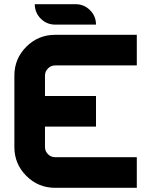

<svg xmlns="http://www.w3.org/2000/svg" viewBox="-20 -899 724 919"><path d="M634.8 -732.4V-585.9H244.1Q224.1 -585.9 209.7 -571.5Q195.3 -557.1 195.3 -537.1V-439.5H439.5V-293H195.3V-195.3Q195.3 -175.3 209.7 -160.9Q224.1 -146.5 244.1 -146.5H634.8V0H244.1Q163.1 0 106 -57.1Q48.8 -114.3 48.8 -195.3V-537.1Q48.8 -618.2 106 -675.3Q163.1 -732.4 244.1 -732.4ZM244.1 -781.2Q203.6 -781.2 175 -809.8Q146.5 -838.4 146.5 -878.9H341.8Q382.3 -878.9 410.9 -850.3Q439.5 -821.8 439.5 -781.2Z"/></svg>

Font: Audex
Style: Regular
Weight: 400
Designer: GGBotNet
Foundry: GGBotNet
Version: 1.00